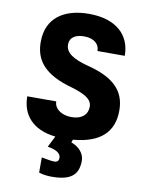

<svg xmlns="http://www.w3.org/2000/svg" viewBox="-102 -796 854 1109"><g transform="rotate(10 325.0 -242.0)"><path d="M598 -204C598 -322 525 -389 376 -427C287 -450 240 -480 240 -528C240 -575 280 -591 323 -591C387 -591 414 -558 414 -521H574C574 -644 488 -724 329 -724C185 -724 82 -658 82 -517C82 -427 120 -345 280 -295C382 -267 426 -241 426 -196C426 -151 393 -119 332 -119C272 -119 230 -151 230 -193H60C60 -87 123 -7 260 8L227 73C279 81 305 99 305 125C305 142 296 151 278 151C262 151 224 144 204 140V229C228 237 254 240 279 240C387 240 435 205 435 119C435 77 403 41 357 25L363 8C522 -5 598 -78 598 -204Z"/></g></svg>

Font: Kathrein 85 Heavy
Style: Regular
Weight: 900
Designer: Lazydogs Typefoundry, based on Open Sans by Ascender Corporation
Foundry: Lazydogs Typefoundry
Version: Version 1.003;PS 001.003;hotconv 1.0.88;makeotf.lib2.5.64775